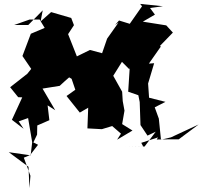

<svg xmlns="http://www.w3.org/2000/svg" viewBox="-20 -732 1038 984"><path d="M704 0 790 -28 783 -17 855 -18H896L998 -94L856 -28L805 -16L794 -124L773 -182L828 -210L745 -231H744L739 -304L770 -408L743 -406L804 -493L800 -497L866 -565L832 -602L712 -621L774 -657L749 -691L815 -700L698 -712L708 -700L645 -610L590 -627L570 -604L587 -616L529 -534L499 -447L504 -385L519 -455L441 -476L374 -443L329 -557L359 -603L345 -640L242 -670L188 -622L199 -679L125 -604H53L132 -632H183L209 -589L138 -559L95 -445L140 -379L120 -354L32 -285L73 -234L94 -233L41 -118L101 -72L76 -110L124 -127L145 -3L137 64L25 48L126 123L131 232L136 169L102 76L134 63L175 10L151 -2L170 -42L171 -89L233 -116L224 -192L263 -167L198 -278L286 -292L313 -317L335 -336L374 -361L323 -390L236 -376L285 -365L347 -328L366 -272L321 -240L389 -155L432 -180L428 -74L502 -70L555 -86L600 -47L580 -16L659 -63L606 -96L618 -165L609 -214L606 -262L559 -346L560 -343L605 -415L643 -377L645 -388L637 -262L689 -244L696 -209L700 -91L736 -37L778 -57L721 19L620 17L714 19Z"/></svg>

Font: Hussar Lance
Style: Regular
Weight: 700
Foundry: Cannot Into Space Fonts, PlusOne Fonts
Version: Version 2.27